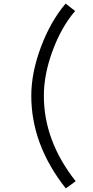

<svg xmlns="http://www.w3.org/2000/svg" viewBox="-20 -867 518 1068"><path d="M401 141 346 181Q154 -62 154 -334Q154 -462 207.5 -605Q261 -748 345 -847L398 -806Q321 -716 272.5 -584.5Q224 -453 224 -334Q224 -83 401 141Z"/></svg>

Font: Zaghawa Beria
Style: Regular
Weight: 400
Designer: Anonymous
Foundry: Designed by a volunteer who chooses to remain anonymous, in cooperation with SIL International and the Mission Protestan
Version: Version 1.001